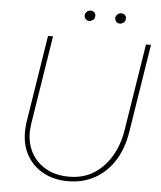

<svg xmlns="http://www.w3.org/2000/svg" viewBox="-58 -894 800 957"><g transform="rotate(5 342.5 -415.5)"><path d="M317 13Q250 13 197 -14.5Q144 -42 113.5 -93Q83 -144 83 -214Q83 -226 84 -239Q85 -252 87 -265L156 -700H181L111 -258Q110 -247 108.5 -236Q107 -225 107 -214Q107 -154 133.5 -108Q160 -62 208 -36Q256 -10 320 -10Q393 -10 446 -44Q499 -78 532.5 -136Q566 -194 577 -265L646 -700H671L601 -258Q588 -175 549.5 -114Q511 -53 451.5 -20Q392 13 317 13ZM507 -792Q496 -792 489 -799.5Q482 -807 482 -818Q482 -827 490 -835.5Q498 -844 511 -844Q521 -844 528 -837.5Q535 -831 535 -821Q535 -805 525 -798.5Q515 -792 507 -792ZM354 -792Q343 -792 336 -799.5Q329 -807 329 -818Q329 -827 337 -835.5Q345 -844 358 -844Q368 -844 375 -837.5Q382 -831 382 -821Q382 -805 372 -798.5Q362 -792 354 -792Z"/></g></svg>

Font: MuseoModerno Thin
Style: Italic
Weight: 100
Italic angle: -9°
Designer: Pablo Cosgaya, Héctor Gatti, Marcela Romero, and the Authors of The MuseoModerno Project.
Foundry: Omnibus-Type Team
Version: Version 1.003